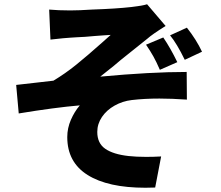

<svg xmlns="http://www.w3.org/2000/svg" viewBox="-20 -816 1040 902"><path d="M310 -767Q351 -767 411 -771Q527 -775 597 -783Q650 -789 671 -796L758 -694Q694 -654 672 -634L582 -562Q545 -533 515 -507L451 -456Q688 -478 857 -478L858 -348Q786 -353 729 -353Q659 -353 599 -346Q556 -341 518.5 -320Q481 -299 459 -266.5Q437 -234 437 -196Q437 -143 474.5 -117Q512 -91 584 -83Q620 -79 667 -79Q701 -79 737 -81L709 65Q693 66 663 66Q487 66 391.5 6Q296 -54 296 -172Q296 -214 313 -253Q330 -292 355 -321Q238 -311 68 -283L56 -417L144 -427L231 -437Q286 -470 337.5 -511.5Q389 -553 462 -618L500 -652L468 -650L427 -647Q376 -642 342 -641L310 -639Q288 -638 217 -630L211 -771Q254 -767 310 -767ZM813 -524 731 -488Q715 -525 700.5 -551Q686 -577 666 -606L747 -640Q781 -590 813 -524ZM929 -573 848 -535Q811 -611 779 -650L858 -686Q903 -629 929 -573Z"/></svg>

Font: Merged Yaku Han JP ExtraBold
Style: Regular
Weight: 800
Designer: Ryoko NISHIZUKA 西塚涼子 (kana, bopomofo & ideographs); Paul D. Hunt (Latin, Greek & Cyrillic); Sandoll Communications 산돌커뮤니
Foundry: Adobe
Version: Version 2.004